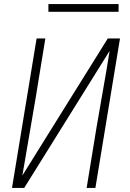

<svg xmlns="http://www.w3.org/2000/svg" viewBox="-20 -924 640 944"><path d="M39 0 160 -735H203L155 -441Q139 -346 122.5 -251Q106 -156 90 -61L510 -735H570L449 0H406L454 -294Q470 -389 487 -484Q504 -579 519 -674L99 0ZM218 -866V-904H563V-866Z"/></svg>

Font: Iosevka Extralight Extended
Style: Italic
Weight: 200
Width: 7
Italic angle: -9°
Monospace: yes
Designer: Belleve Invis
Foundry: Belleve Invis
Version: Version 32.5.0; ttfautohint (v1.8.4)